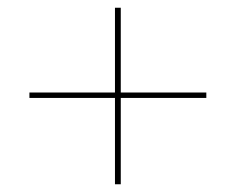

<svg xmlns="http://www.w3.org/2000/svg" viewBox="-20 -476 598 496"><path d="M513 -223H292V0H277V-223H56V-237H277V-456H292V-237H513Z"/></svg>

Font: Ysabeau Thin
Style: Italic
Weight: 200
Italic angle: -12°
Designer: Christian Thalmann (Catharsis Fonts)
Version: Version 0.003